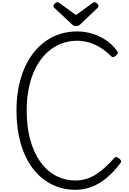

<svg xmlns="http://www.w3.org/2000/svg" viewBox="-20 -1709 1178 1748"><path d="M669 19Q546 19 446.5 -32.5Q347 -84 276 -179Q205 -274 167.5 -407Q130 -540 130 -703Q130 -812 148 -907Q166 -1002 200 -1082Q234 -1162 282.5 -1225Q331 -1288 393 -1332.5Q455 -1377 528 -1400Q601 -1423 683 -1423Q749 -1423 816 -1403.5Q883 -1384 943 -1344.5Q1003 -1305 1047 -1244Q1055 -1232 1051.5 -1223Q1048 -1214 1035 -1203Q1022 -1191 1011.5 -1189Q1001 -1187 992 -1197Q947 -1242 897 -1273.5Q847 -1305 793.5 -1321.5Q740 -1338 683 -1338Q617 -1338 557 -1318.5Q497 -1299 446 -1261.5Q395 -1224 353.5 -1169Q312 -1114 283 -1043Q254 -972 238.5 -887Q223 -802 223 -703Q223 -555 255 -437.5Q287 -320 346.5 -236.5Q406 -153 488 -109.5Q570 -66 669 -66Q723 -66 771 -82Q819 -98 862.5 -127Q906 -156 945 -193Q984 -230 1021 -271Q1029 -281 1040.5 -278.5Q1052 -276 1066 -265Q1079 -254 1082 -245Q1085 -236 1077 -225Q1017 -144 951 -89.5Q885 -35 814.5 -8Q744 19 669 19ZM841 -1689Q851 -1689 863.5 -1677.5Q876 -1666 876 -1655Q876 -1653 875.5 -1649Q875 -1645 870 -1639L716 -1492Q709 -1486 700.5 -1479Q692 -1472 672 -1472Q653 -1472 645 -1479Q637 -1486 630 -1492L473 -1639Q467 -1645 467 -1649Q467 -1653 467 -1655Q467 -1666 479.5 -1677.5Q492 -1689 502 -1689Q508 -1689 514 -1685.5Q520 -1682 527 -1677L672 -1572L816 -1677Q824 -1682 829 -1685.5Q834 -1689 841 -1689Z"/></svg>

Font: Playwrite FR Trad
Style: Regular
Weight: 400
Designer: Veronika Burian, José Scaglione
Foundry: TypeTogether
Version: Version 1.000